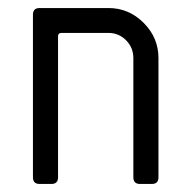

<svg xmlns="http://www.w3.org/2000/svg" viewBox="-20 -458 477 478"><path d="M374.5 -313.5V-16.6Q374.5 0 357.9 0H328.6Q312 0 312 -16.6V-313.5Q312 -339.4 293.9 -357.7Q275.9 -376 250 -376H132.8Q124.5 -376 124.5 -367.7V-16.6Q124.5 0 107.9 0H78.6Q62 0 62 -16.6V-421.4Q62 -438 78.6 -438H250Q300.8 -438 337.6 -401.1Q374.5 -364.3 374.5 -313.5Z"/></svg>

Font: GOSTRUS
Style: type_B
Weight: 400
Designer: Юрий и Татьяна Кривогуз
Version: Version 02.00